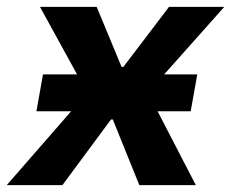

<svg xmlns="http://www.w3.org/2000/svg" viewBox="-56 -540 675 560"><path d="M69.4 -323H519.4L500.2 -215.4H50.2ZM197 -267.6V-271.6L60.6 -520H226L298.6 -344.8H303.8L437 -520H598.2L377.2 -271.8L376.6 -267.8L515.2 0H350.4L273 -191.6H267.8L126 0H-36.4Z"/></svg>

Font: Fixel Italic Variable Display Thin
Style: Italic
Weight: 100
Italic angle: -10°
Designer: AlfaBravo + MacPaw
Foundry: Kyrylo Tkachov, Marchela Mozhyna, Serhii Makarenko, Maria Weinstein, Zakhar Kryvoshyya
Version: Version 1.210;Glyphs 3.2 (3217)